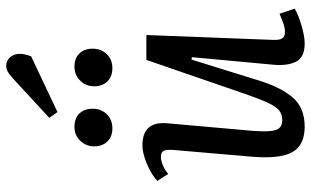

<svg xmlns="http://www.w3.org/2000/svg" viewBox="-216 -794 1024 633"><g transform="rotate(-90 296.5 -478.0)"><path d="M16 -472Q38 -492 73 -506.5Q108 -521 133 -521Q214 -521 206 -438L181 -156Q177 -102 184 -81Q191 -60 216 -60Q235 -60 247.5 -69.5Q260 -79 272.5 -105Q285 -131 302 -180L415 -508H497L481 -91Q480 -69 486 -60Q492 -51 508 -51Q520 -51 535.5 -56.5Q551 -62 567 -69L584 -19Q562 -6 527 4Q492 14 469 14Q424 14 409.5 -14Q395 -42 399 -88L424 -358L416 -359L348 -140Q326 -67 292 -26.5Q258 14 195 14Q134 14 111 -26.5Q88 -67 96 -162L118 -417Q120 -443 115 -451.5Q110 -460 95 -460Q83 -460 67.5 -453.5Q52 -447 39 -436ZM130 -680Q130 -707 148.5 -726Q167 -745 194 -745Q223 -745 238.5 -728.5Q254 -712 254 -685Q254 -657 236 -638.5Q218 -620 189 -620Q162 -620 146 -636.5Q130 -653 130 -680ZM328 -680Q328 -707 346.5 -726Q365 -745 393 -745Q421 -745 436.5 -728.5Q452 -712 452 -685Q452 -657 434 -638.5Q416 -620 388 -620Q360 -620 344 -636.5Q328 -653 328 -680ZM354 -948Q366 -959 375.5 -964.5Q385 -970 395 -970Q413 -970 424 -957Q435 -944 435 -925Q435 -910 427 -888L243 -801L224 -828Z"/></g></svg>

Font: Literata 12pt
Style: Italic
Weight: 400
Italic angle: -2°
Designer: Latin by Veronika Burian and Jose Scaglione. Greek by Irene Vlachou. Cyrillic by Vera Evstafieva
Foundry: TypeTogether
Version: Version 3.002